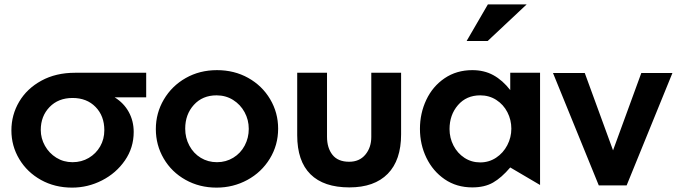

<svg xmlns="http://www.w3.org/2000/svg" viewBox="-20 -844 3088 876"><path d="M590 -242Q590 -170 550 -112Q510 -54 445.5 -21Q381 12 309 12Q230 12 167 -23Q104 -58 68 -118Q32 -178 32 -249Q32 -320 67.5 -380Q103 -440 169 -476Q235 -512 322 -512H647V-400H503Q545 -374 567.5 -333Q590 -292 590 -242ZM456 -250Q456 -315 416 -356Q376 -397 311 -397Q246 -397 206 -355.5Q166 -314 166 -251Q166 -213 185 -179Q204 -145 237 -124.5Q270 -104 311 -104Q352 -104 385 -123.5Q418 -143 437 -176Q456 -209 456 -250Z M1249 -257Q1249 -330 1212.5 -391.5Q1176 -453 1112.5 -488.5Q1049 -524 970 -524Q891 -524 827.5 -488Q764 -452 727.5 -390Q691 -328 691 -255Q691 -182 727 -120.5Q763 -59 826.5 -23.5Q890 12 968 12Q1044 12 1108.5 -23Q1173 -58 1211 -120Q1249 -182 1249 -257ZM1115 -256Q1115 -215 1096.5 -180Q1078 -145 1044.5 -124.5Q1011 -104 970 -104Q929 -104 896 -124Q863 -144 844 -179.5Q825 -215 825 -257Q825 -322 864.5 -365.5Q904 -409 968 -409Q1010 -409 1043.5 -388Q1077 -367 1096 -332Q1115 -297 1115 -256Z M1674 -512V-219Q1674 -171 1647 -138.5Q1620 -106 1573 -106Q1522 -106 1497 -137.5Q1472 -169 1472 -220V-512H1336V-227Q1336 -109 1396.5 -49Q1457 11 1574 11Q1688 11 1749 -51Q1810 -113 1810 -231V-512Z M2171 -409Q2212 -409 2244.5 -388Q2277 -367 2295 -332Q2313 -297 2313 -257Q2313 -217 2294.5 -181.5Q2276 -146 2243.5 -124.5Q2211 -103 2171 -103Q2131 -103 2099 -124Q2067 -145 2049 -180Q2031 -215 2031 -255Q2031 -320 2069.5 -364.5Q2108 -409 2171 -409ZM2444 -512H2308V-433Q2273 -478 2231 -501Q2189 -524 2135 -524Q2063 -524 2008.5 -487Q1954 -450 1925 -388.5Q1896 -327 1896 -256Q1896 -185 1925.5 -124Q1955 -63 2009 -26Q2063 11 2135 11Q2191 11 2229.5 -11Q2268 -33 2308 -80L2444 0ZM2109 -657H2205L2383 -824H2206Z M3048 -511H2906L2777 -158L2648 -511H2503L2712 2H2839Z"/></svg>

Font: Geom SemiBold
Style: Bold
Weight: 600
Version: Version 1.102